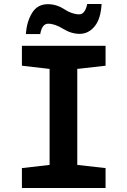

<svg xmlns="http://www.w3.org/2000/svg" viewBox="-20 -944 640 964"><path d="M182 -773Q191 -825 222 -825Q255 -825 296.5 -799.5Q338 -774 380 -774Q424 -774 455 -811.5Q486 -849 490 -924H418Q407 -872 378 -872Q342 -872 303 -897.5Q264 -923 220 -923Q168 -923 141 -879Q114 -835 110 -773ZM510 0V-100L368 -116V-598L510 -614V-714H90V-614L229 -598V-116L90 -100V0Z"/></svg>

Font: Noto Sans Mono UI
Style: Bold
Weight: 700
Designer: Monotype Design team
Foundry: Monotype Imaging Inc.
Version: 1.000